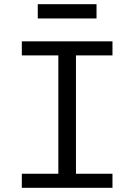

<svg xmlns="http://www.w3.org/2000/svg" viewBox="-20 -895 640 915"><path d="M84 0V-67H258V-631H84V-698H516V-631H342V-67H516V0ZM160 -875H440V-807H160Z"/></svg>

Font: IBM Plex Mono
Style: Regular
Weight: 400
Monospace: yes
Designer: Mike Abbink, Paul van der Laan, Pieter van Rosmalen
Foundry: Bold Monday
Version: Version 2.3